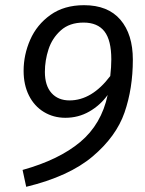

<svg xmlns="http://www.w3.org/2000/svg" viewBox="-20 -698 557 740"><path d="M492 -468Q492 -357 460 -264.5Q428 -172 337 -95Q246 -18 81 22L67 -43Q207 -82 289 -150.5Q371 -219 395 -332Q366 -292 324 -268Q282 -244 232 -244Q186 -244 149 -266.5Q112 -289 91.5 -330Q71 -371 71 -425Q71 -487 96.5 -545Q122 -603 174.5 -640.5Q227 -678 304 -678Q396 -678 444 -622Q492 -566 492 -468ZM405 -405Q409 -440 409 -469Q409 -543 382.5 -577Q356 -611 302 -611Q248 -611 214.5 -581Q181 -551 167 -508Q153 -465 153 -421Q153 -368 178.5 -339.5Q204 -311 248 -311Q334 -311 405 -405Z"/></svg>

Font: Fira Sans TEST Book
Style: Italic
Weight: 350
Italic angle: -8°
Designer: Carrois Corporate & Edenspiekermann AG
Foundry: Carrois Corporate GbR & Edenspiekermann AG
Version: Version 4.201